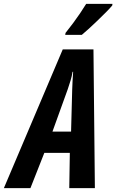

<svg xmlns="http://www.w3.org/2000/svg" viewBox="-82 -972 601 992"><path d="M-62 0 242.2 -716.8H400.9L408.2 0H275.9L278.8 -182.1H147L75.2 0ZM189 -292H285.2L291 -508.8Q292 -533.2 293 -555.4Q293.9 -577.6 295.9 -601.1H293Q289.6 -579.1 283 -557.4Q276.4 -535.6 268.1 -511.2ZM254.9 -792 256.8 -802.2Q277.3 -827.6 296.1 -853Q314.9 -878.4 331.8 -903.3Q348.6 -928.2 363.3 -952.1H499L498 -943.8Q487.3 -930.7 466.3 -909.4Q445.3 -888.2 421.1 -865Q397 -841.8 375.2 -822Q353.5 -802.2 340.8 -792Z"/></svg>

Font: Open Sans Condensed
Style: Italic
Weight: 400
Width: 3
Italic angle: -12°
Designer: Monotype Design Team
Foundry: Monotype Imaging Inc.
Version: Version 3.000